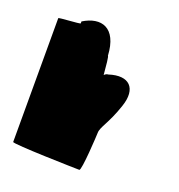

<svg xmlns="http://www.w3.org/2000/svg" viewBox="-108 -655 693 745"><g transform="rotate(20 238.5 -282.5)"><path d="M22 -14C22 -6 290 0 300 0C310 0 318 -152 318 -159C318 -184 345 -209 372 -290C400 -371 359 -412 279 -386C273 -386 268 -383 263 -378C260 -416 256 -454 253 -454C247 -568 179 -586 111 -544V-536C110 -532 22 -529 22 -525Z"/></g></svg>

Font: Ampere
Style: SCUltCnd
Weight: 400
Version: Version 1